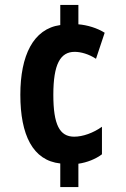

<svg xmlns="http://www.w3.org/2000/svg" viewBox="-20 -744 509 774"><path d="M296 -646V-724H223V-643C114 -628 62 -520 62 -362C62 -200 112 -97 223 -85V10H296V-84C331 -89 366 -103 391 -122V-233C356 -208 314 -193 279 -193C220 -193 195 -242 195 -362C195 -485 223 -535 281 -535C306 -535 338 -526 367 -507L402 -612C372 -631 332 -643 296 -646Z"/></svg>

Font: Noto Sans Arabic UI XCn
Style: Bold
Weight: 700
Width: 2
Designer: Monotype Design Team, Nadine Chahine and Nizar Qandah
Foundry: Monotype Imaging Inc.
Version: Version 2.010